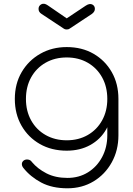

<svg xmlns="http://www.w3.org/2000/svg" viewBox="-20 -807 719 1036"><path d="M340 6Q258 6 195 -30Q132 -66 96 -129Q60 -192 60 -273Q60 -355 97 -418Q134 -481 197.5 -517Q261 -553 340 -553Q422 -553 484.5 -517Q547 -481 583 -418Q619 -355 619 -273L584 -233Q584 -163 553 -109Q522 -55 467 -24.5Q412 6 340 6ZM344 209Q261 209 202.5 178Q144 147 106 99Q98 89 98 78Q98 67 108 59Q118 52 131.5 54Q145 56 152 67Q183 104 231 128.5Q279 153 344 153Q406 153 454.5 123Q503 93 531 40.5Q559 -12 559 -77V-236L586 -273H619V-77Q619 4 583 69Q547 134 485 171.5Q423 209 344 209ZM340 -50Q404 -50 453.5 -78.5Q503 -107 531 -157.5Q559 -208 559 -273Q559 -339 531 -389.5Q503 -440 453.5 -468.5Q404 -497 340 -497Q276 -497 226 -468.5Q176 -440 148 -389.5Q120 -339 120 -273Q120 -208 148 -157.5Q176 -107 226 -78.5Q276 -50 340 -50ZM340 -648Q330 -648 325 -652L204 -732Q188 -742 188 -759Q188 -776 203 -784Q218 -792 238 -778L340 -708L442 -776Q463 -790 477.5 -783Q492 -776 492 -759Q492 -744 476 -732L355 -652Q350 -648 340 -648Z"/></svg>

Font: ComfortaaLight
Style: Regular
Weight: 300
Designer: Johan Aakerlund
Foundry: Johan Aakerlund
Version: Version 3.104; ttfautohint (v1.8.1.43-b0c9)